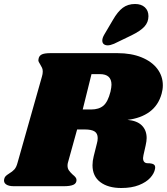

<svg xmlns="http://www.w3.org/2000/svg" viewBox="-45 -932 835 961"><path d="M593 -332Q641 -328 665 -304Q689 -280 689 -241Q689 -226 684 -204L673 -155Q671 -145 671 -141Q671 -128 677 -121.5Q683 -115 694 -115Q715 -115 724.5 -109Q734 -103 731 -87Q727 -64 707 -42Q687 -20 650.5 -5.5Q614 9 562 9Q496 9 457 -20.5Q418 -50 418 -105Q418 -126 424 -150L440 -214Q444 -227 444 -241Q444 -264 428.5 -274Q413 -284 379 -284H341L295 -118Q293 -112 293 -103Q293 -89 300 -79Q307 -69 319 -58Q328 -51 333 -44.5Q338 -38 338 -31Q338 -14 322 -7Q306 0 275 0H24Q-2 0 -15 -9.5Q-28 -19 -24 -36Q-22 -45 -16.5 -50.5Q-11 -56 0 -63Q17 -73 27 -84Q37 -95 43 -118L165 -549Q169 -562 169 -574Q169 -585 165.5 -592.5Q162 -600 156 -610Q147 -623 147 -631Q147 -634 149 -642Q153 -655 166.5 -660.5Q180 -666 208 -666H543Q612 -666 663.5 -645Q715 -624 742.5 -587.5Q770 -551 770 -505Q770 -484 764 -463Q748 -405 704 -372.5Q660 -340 593 -332ZM513 -508Q513 -561 455 -561H413L369 -384H411Q450 -384 472.5 -403Q495 -422 508 -473Q513 -496 513 -508ZM631 -912Q662 -912 680 -895.5Q698 -879 698 -851Q698 -821 678 -799Q658 -777 613 -755L526 -713Q507 -705 494 -705Q482 -705 474.5 -711Q467 -717 467 -729Q467 -742 477 -759L520 -832Q544 -874 569.5 -893Q595 -912 631 -912Z"/></svg>

Font: Shrikhand
Style: Regular
Weight: 400
Italic angle: -14°
Version: Version 1.000;PS 1.000;hotconv 1.0.88;makeotf.lib2.5.647800